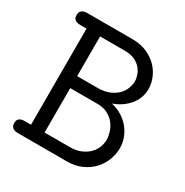

<svg xmlns="http://www.w3.org/2000/svg" viewBox="-145 -729 815 846"><g transform="rotate(30 262.5 -305.5)"><path d="M23 -30Q23 -42 27 -48Q31 -54 37.5 -57Q44 -60 51 -60.5Q58 -61 64 -61H91V-550H64Q58 -550 51 -550.5Q44 -551 37.5 -554Q31 -557 27 -563Q23 -569 23 -581Q23 -592 27.5 -598Q32 -604 38 -607Q44 -610 51 -610.5Q58 -611 63 -611H289Q331 -611 363 -597Q395 -583 416.5 -561Q438 -539 449.5 -511Q461 -483 461 -456Q461 -409 431 -373Q401 -337 353 -320Q383 -313 407 -298Q431 -283 447.5 -262.5Q464 -242 473 -217.5Q482 -193 482 -167Q482 -138 471 -108Q460 -78 438 -54Q416 -30 383.5 -15Q351 0 309 0H63Q58 0 51 -0.5Q44 -1 38 -4Q32 -7 27.5 -13Q23 -19 23 -30ZM287 -61Q320 -61 343.5 -71Q367 -81 382.5 -96.5Q398 -112 405.5 -131.5Q413 -151 413 -169Q413 -186 407 -206.5Q401 -227 387.5 -245Q374 -263 352 -275Q330 -287 298 -287H160V-61ZM263 -348Q299 -348 324 -359Q349 -370 364 -386Q379 -402 385.5 -421Q392 -440 392 -455Q392 -467 387 -483.5Q382 -500 370 -515Q358 -530 337.5 -540Q317 -550 285 -550H160V-348Z"/></g></svg>

Font: CMU Typewriter Custom
Style: Regular
Weight: 500
Monospace: yes
Version: Version 0.7.0